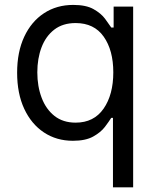

<svg xmlns="http://www.w3.org/2000/svg" viewBox="-20 -573 649 797"><path d="M532.7 204.5H448.9V-83.8H441.8Q432.5 -68.9 415.5 -46.3Q398.4 -23.8 366.8 -6.2Q335.2 11.4 282.7 11.4Q214.5 11.4 162.3 -23.3Q110.1 -57.9 80.6 -121.3Q51.1 -184.7 51.1 -271.3Q51.1 -357.2 80.6 -420.5Q110.1 -483.7 162.6 -518.1Q215.2 -552.6 284.1 -552.6Q337.4 -552.6 368.4 -535Q399.5 -517.4 416 -495.2Q432.5 -473 441.8 -458.8H451.7V-545.5H532.7ZM294 -63.9Q369.7 -63.9 410 -122Q450.3 -180 450.3 -272.7Q450.3 -364.3 410.5 -420.8Q370.7 -477.3 294 -477.3Q240.8 -477.3 205.4 -450.1Q170.1 -422.9 152.5 -376.6Q134.9 -330.3 134.9 -272.7Q134.9 -214.5 152.9 -167.1Q170.8 -119.7 206.1 -91.8Q241.5 -63.9 294 -63.9Z"/></svg>

Font: Linik Sans
Style: Regular
Weight: 400
Designer: Rasmus Andersson (font), Marc Monis (original base), Kil Hyung-jin (Pretendard portions), Cristiano Sobral (main changes
Foundry: rsms
Version: Version 3.018;May 31, 2022;FontCreator 14.0.0.2814 64-bit; t